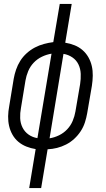

<svg xmlns="http://www.w3.org/2000/svg" viewBox="-20 -755 540 980"><path d="M129 205 162 6Q137 2 114.5 -7Q92 -16 74 -31Q56 -46 44 -67Q32 -88 26.5 -112Q21 -136 21.5 -161.5Q22 -187 27 -213L50 -353Q54 -376 62 -399.5Q70 -423 83.5 -444.5Q97 -466 116.5 -483.5Q136 -501 158 -512.5Q180 -524 204 -530.5Q228 -537 252 -540L285 -735H346L313 -537Q338 -533 360.5 -524Q383 -515 401 -499.5Q419 -484 431 -463Q443 -442 448.5 -418Q454 -394 453.5 -368.5Q453 -343 449 -317L425 -177Q421 -154 413.5 -130.5Q406 -107 392 -85.5Q378 -64 359 -46.5Q340 -29 317.5 -17.5Q295 -6 271 0Q247 6 223 7L190 205ZM171 -50 243 -481Q218 -477 194 -465.5Q170 -454 152 -435Q134 -416 124 -392Q114 -368 110 -344L87 -204Q82 -178 83 -152Q84 -126 95 -104Q106 -82 126 -68Q146 -54 171 -50ZM233 -49Q258 -53 281.5 -64.5Q305 -76 323 -95Q341 -114 351 -138Q361 -162 365 -186L389 -326Q393 -352 392 -378Q391 -404 380.5 -426Q370 -448 349.5 -462Q329 -476 304 -480Z"/></svg>

Font: Iosevka Curly Slab LtObl
Style: Regular
Weight: 300
Italic angle: -9°
Monospace: yes
Designer: Belleve Invis
Foundry: Belleve Invis
Version: Version 11.0.0; ttfautohint (v1.8.3)